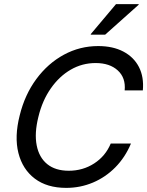

<svg xmlns="http://www.w3.org/2000/svg" viewBox="-20 -911 722 942"><path d="M305 10.8Q210.8 10.8 150.8 -34.6Q90.8 -80 70.4 -160Q50 -240 76.7 -345Q101.7 -446.7 158.3 -523.3Q215 -600 293.3 -642.5Q371.7 -685 461.7 -685Q534.2 -685 585.4 -657.9Q636.7 -630.8 661.7 -582.1Q686.7 -533.3 680.8 -467.5H591.7Q597.5 -529.2 557.9 -565.4Q518.3 -601.7 449.2 -601.7Q383.3 -601.7 327.1 -569.2Q270.8 -536.7 229.2 -477.1Q187.5 -417.5 168.3 -337.5Q148.3 -257.5 160 -197.9Q171.7 -138.3 211.7 -105.8Q251.7 -73.3 317.5 -73.3Q386.7 -73.3 442.1 -109.2Q497.5 -145 523.3 -206.7H622.5Q594.2 -139.2 546.2 -90.4Q498.3 -41.7 436.2 -15.4Q374.2 10.8 305 10.8ZM425 -740.8 425.8 -744.2 549.2 -890.8H660.8L660 -887.5L495.8 -740.8Z"/></svg>

Font: Funnel Sans
Style: Italic
Weight: 400
Italic angle: -14.036°
Version: Version 1.000; Beta; Release 5; Build 24; ttfautohint (v1.8.